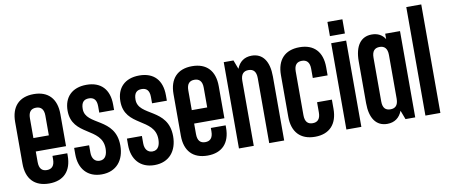

<svg xmlns="http://www.w3.org/2000/svg" viewBox="-64 -958 2867 1225"><g transform="rotate(-10 1369.0 -346.0)"><path d="M317 -206V-414C317 -513 265 -569 171 -569C76 -569 24 -513 24 -414V-144C24 -46 76 10 171 10C265 10 317 -46 317 -144V-160H221V-138C221 -94 201 -77 171 -77C140 -77 121 -94 121 -138V-206ZM121 -293V-421C121 -464 140 -481 171 -481C201 -481 221 -464 221 -421V-293Z M513 -569C418 -569 366 -513 366 -427C366 -261 563 -287 563 -148C563 -114 553 -77 513 -77C482 -77 463 -100 463 -138V-186H366V-144C366 -52 418 11 511 11C607 11 659 -56 659 -150C659 -334 463 -311 463 -421C463 -465 482 -481 513 -481C543 -481 563 -465 563 -421V-380H659V-415C659 -513 607 -569 513 -569Z M855 -569C760 -569 708 -513 708 -427C708 -261 905 -287 905 -148C905 -114 895 -77 855 -77C824 -77 805 -100 805 -138V-186H708V-144C708 -52 760 11 853 11C949 11 1001 -56 1001 -150C1001 -334 805 -311 805 -421C805 -465 824 -481 855 -481C885 -481 905 -465 905 -421V-380H1001V-415C1001 -513 949 -569 855 -569Z M1343 -206V-414C1343 -513 1291 -569 1197 -569C1102 -569 1050 -513 1050 -414V-144C1050 -46 1102 10 1197 10C1291 10 1343 -46 1343 -144V-160H1247V-138C1247 -94 1227 -77 1197 -77C1166 -77 1147 -94 1147 -138V-206ZM1147 -293V-421C1147 -464 1166 -481 1197 -481C1227 -481 1247 -464 1247 -421V-293Z M1401 -559V0H1497V-421C1497 -465 1517 -482 1547 -482C1578 -482 1597 -465 1597 -421V0H1694V-415C1694 -513 1655 -569 1583 -569C1536 -569 1503 -545 1486 -501L1464 -559Z M2039 -361V-414C2039 -513 1987 -569 1893 -569C1798 -569 1746 -513 1746 -414V-144C1746 -46 1798 11 1893 11C1987 11 2039 -46 2039 -144V-204H1943V-138C1943 -94 1923 -77 1893 -77C1862 -77 1843 -94 1843 -138V-421C1843 -464 1862 -481 1893 -481C1923 -481 1943 -464 1943 -421V-361Z M2097 -697V-605H2194V-697ZM2097 -559V0H2194V-559Z M2361 -569C2289 -569 2250 -513 2250 -415V-144C2250 -46 2289 10 2361 10C2408 10 2441 -14 2458 -58L2480 0H2543V-559H2447V-524C2428 -554 2399 -569 2361 -569ZM2397 -482C2427 -482 2447 -465 2447 -421V-138C2447 -94 2427 -78 2397 -78C2366 -78 2347 -94 2347 -138V-421C2347 -465 2366 -482 2397 -482Z M2609 -703V0H2706V-703Z"/></g></svg>

Font: Modon Arabic
Style: Bold
Weight: 700
Designer: Ahmedzaza
Foundry: Ahmedzaza
Version: Version 2.010